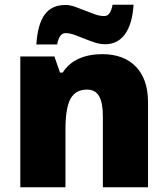

<svg xmlns="http://www.w3.org/2000/svg" viewBox="-20 -792 710 812"><path d="M424.8 -605Q402.8 -605 380.6 -612.3Q358.4 -619.6 336.9 -628.4Q315.4 -637.2 295.2 -644.5Q274.9 -651.9 256.8 -651.9Q230.5 -651.9 221.7 -604H133.8Q139.2 -689.5 168.9 -730.2Q198.7 -771 256.8 -771Q275.4 -771 296.4 -763.7Q317.4 -756.3 338.9 -747.6Q360.4 -738.8 381.3 -731.4Q402.3 -724.1 420.9 -724.1Q435.1 -724.1 443.4 -736.3Q451.7 -748.5 456.1 -772H544.9Q539.6 -690.4 508.8 -647.7Q478 -605 424.8 -605ZM415 0V-301.8Q415 -356.9 399.2 -385Q383.3 -413.1 348.1 -413.1Q299.8 -413.1 278.3 -374.5Q256.8 -335.9 256.8 -242.2V0H65.9V-553.2H210L233.9 -484.9H245.1Q269.5 -523.9 312.7 -543.5Q356 -563 412.1 -563Q503.9 -563 554.9 -509.8Q606 -456.5 606 -359.9V0Z"/></svg>

Font: TypoPRO Open Sans
Style: Regular
Weight: 800
Foundry: Ascender Corporation
Version: Version 1.10